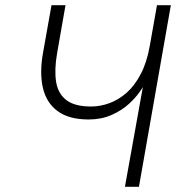

<svg xmlns="http://www.w3.org/2000/svg" viewBox="-20 -720 678 740"><path d="M461.5 0 530.5 -384Q510 -350.5 479.8 -322.2Q449.5 -294 409.8 -276.8Q370 -259.5 322 -259.5Q245.5 -259.5 202 -291.8Q158.5 -324 145.2 -382Q132 -440 146 -517.5L178.5 -700H232.5L200 -514.5Q189 -451 196.2 -405Q203.5 -359 235.8 -334.2Q268 -309.5 331 -309.5Q366.5 -309.5 402 -322.5Q437.5 -335.5 468.8 -363.2Q500 -391 523.2 -436Q546.5 -481 557.5 -544.5L585 -700H638.5L515.5 0Z"/></svg>

Font: Overpass ExtraLight
Style: Italic
Weight: 250
Italic angle: -10°
Designer: Delve Withrington, Dave Bailey, Thomas Jockin
Foundry: Delve Fonts LLC
Version: Version 4.000